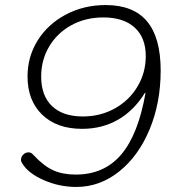

<svg xmlns="http://www.w3.org/2000/svg" viewBox="-20 -730 682 760"><path d="M67 -85Q63 -92 63 -96Q63 -109 72 -118Q81 -127 93 -127Q104 -127 113 -116Q153 -73 190.5 -56Q228 -39 280 -39Q392 -39 459.5 -118Q527 -197 556 -362L554 -363Q510 -292 447 -256Q384 -220 305 -220Q205 -220 147 -276Q89 -332 89 -427Q89 -506 129.5 -570.5Q170 -635 241 -672.5Q312 -710 398 -710Q508 -710 562 -645.5Q616 -581 616 -451Q616 -323 572 -217.5Q528 -112 451.5 -51Q375 10 282 10Q214 10 152 -17.5Q90 -45 67 -85ZM557 -508Q557 -581 513 -621Q469 -661 389 -661Q319 -661 263 -630.5Q207 -600 175 -546.5Q143 -493 143 -427Q143 -351 186 -310Q229 -269 308 -269Q377 -269 434 -300.5Q491 -332 524 -387Q557 -442 557 -508Z"/></svg>

Font: Kodchasan ExtraLight
Style: Italic
Weight: 275
Italic angle: -10°
Version: Version 1.000; ttfautohint (v1.6)